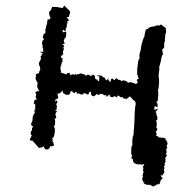

<svg xmlns="http://www.w3.org/2000/svg" viewBox="-20 -543 633 683"><path d="M574 -27 575 -29Q576 -30 576 -32Q575 -40 571 -44Q567 -45 567 -46Q567 -47 572 -47Q568 -52 560 -53L545 -54Q540 -61 535 -59Q537 -63 537 -66Q537 -70 534 -75Q544 -82 536 -90Q540 -103 535 -115Q540 -115 540 -123Q540 -130 536 -134Q539 -137 533 -145Q542 -153 541 -157L537 -155L534 -153Q530 -152 527 -156Q532 -158 528 -163Q531 -166 540 -162Q543 -172 536 -182L539 -183H541L542 -194L543 -204Q543 -219 542 -225L544 -227L545 -239L546 -251Q546 -261 544 -275L545 -282L546 -290Q548 -298 546 -304Q549 -312 552 -325L554 -335L556 -345Q559 -349 560 -349Q558 -357 557 -368Q565 -370 564 -380V-389Q564 -394 567 -396Q566 -402 567 -409L568 -415V-421Q571 -425 571 -432L570 -437V-443L562 -449L553 -456L546 -452Q541 -454 536 -452L531 -450L527 -449Q511 -448 505 -440Q499 -438 499 -438Q494 -423 494 -414Q490 -408 487 -396L484 -386L482 -377L481 -367L478 -357Q474 -344 477 -336Q471 -332 470 -310Q469 -307 468.5 -301Q468 -295 468 -292V-277L470 -275Q471 -274 471 -272Q471 -269 472 -267L474 -263Q468 -262 467 -258Q466 -254 471 -251L464 -244L454 -248L444 -251Q433 -246 432 -253L427 -255L421 -257Q416 -258 411 -253Q410 -259 406 -259H402Q399 -260 394 -265Q392 -264 390 -262L388 -258Q386 -256 382 -263Q375 -264 375 -261L374 -256Q374 -254 372 -252Q368 -253 367 -257L366 -260L364 -263L362 -260L360 -257Q352 -262 354 -266Q348 -268 346 -269L344 -271L342 -273Q337 -276 323 -274L329 -272L334 -270L332 -254Q325 -256 327 -259Q320 -261 319 -263L318 -266V-270Q316 -278 305 -277L306 -274V-271L300 -274L298 -276L295 -277H290Q287 -276 287 -273Q286 -273 284 -275L282 -277L281 -279Q278 -278 275 -279L271 -281Q265 -283 260 -279Q254 -280 253 -276L249 -280Q245 -276 241 -278L237 -279L235 -278Q233 -276 231 -274Q231 -275 229.5 -278.5Q228 -282 227 -284L223 -283H220Q217 -282 216 -278Q210 -281 196 -285L197 -289V-291Q192 -300 199 -316Q198 -320 203 -324Q200 -330 203 -336Q194 -338 197 -342L201 -347L206 -351Q202 -354 205 -362L207 -368Q207 -372 205 -374Q209 -378 208 -381Q207 -382 201 -384Q204 -386 211 -389Q205 -396 208 -402L211 -407L215 -413V-418L216 -423Q216 -430 213 -431Q205 -426 203 -430V-434Q203 -435 205 -437L207 -435L209 -434Q211 -432 214 -433L213 -439L216 -444Q219 -451 217 -454Q218 -455 220 -462V-466L221 -470L223 -469L225 -468Q226 -473 217 -481Q219 -483 225 -483L226 -488L228 -493Q230 -499 229 -501Q228 -506 219 -513L214 -518L209 -523Q207 -521 206 -519L204 -517L203 -514Q179 -520 165 -518L164 -514L162 -509Q160 -504 156 -503Q152 -494 160 -479Q158 -474 149 -473L148 -465L147 -457Q144 -454 144 -448L143 -442L141 -437V-434L142 -431Q142 -426 140 -424Q133 -423 135 -417Q131 -416 133 -409L135 -405L136 -400H131Q132 -396 129 -389Q133 -380 131 -374Q135 -370 133 -365V-364L134 -362Q136 -360 134 -359H123L126 -356L129 -355Q132 -355 131 -351Q128 -351 128 -347L127 -344L124 -342L125 -338L126 -334L124 -330L122 -326Q120 -321 118 -320L119 -316V-312Q120 -308 122 -306L123 -299V-294L121 -292L120 -289Q118 -285 119 -283L113 -281L109 -280Q107 -278 108 -271Q105 -266 108 -259L111 -253L114 -248Q110 -232 116 -227Q115 -224 117 -223L119 -221L120 -219L116 -218L114 -219Q112 -220 105 -213Q110 -208 108 -203L107 -201V-198Q109 -192 111 -189Q103 -189 102 -185L101 -181L100 -175Q105 -173 106 -168L105 -162Q104 -160 106 -156Q100 -149 104 -142Q94 -130 96 -116L94 -110L91 -104Q89 -95 98 -94Q96 -91 94 -87V-83L93 -80L92 -77L90 -74Q88 -71 90 -68Q89 -62 94 -61Q88 -55 90 -53Q84 -49 87 -45Q90 -41 95 -43L107 -30L118 -17Q132 -18 136 -23Q136 -21 137 -18Q138 -16 138 -16Q142 -9 151 -12Q157 -15 159 -23H166Q171 -23 172 -27Q170 -31 170 -32V-35Q172 -36 165 -43L169 -45Q167 -47 165 -51Q170 -53 171 -56L172 -60L174 -64Q172 -66 174 -69L175 -72V-84Q176 -88 171 -92Q176 -97 176 -106V-115L174 -123L177 -122L179 -121L180 -129Q179 -130 177 -134Q178 -144 183 -146L181 -148L179 -149Q176 -150 176 -152H182Q179 -157 183 -161Q182 -164 180 -174Q184 -175 184 -180Q184 -182 181 -187Q180 -184 178 -180Q175 -189 179 -190L183 -191L187 -194L186 -202L184 -210Q194 -208 202 -222Q204 -212 205 -211Q208 -211 209 -210L212 -207Q215 -204 219 -207Q225 -203 228 -209L230 -214Q232 -218 232 -219Q237 -219 240 -215L243 -212L245 -211Q246 -211 249 -217Q253 -216 253 -214V-212L254 -210H260L265 -209Q270 -204 276 -209Q278 -213 281 -211Q285 -211 293 -206L295 -209L297 -213Q298 -217 302 -217Q304 -215 304 -213V-209Q304 -203 313 -200L316 -202L319 -204Q322 -205 324 -209Q331 -202 337 -209Q344 -207 345 -210Q346 -206 351 -204Q355 -203 358 -206Q358 -197 362 -200Q364 -200 365 -203L369 -208Q369 -207 370.5 -203.5Q372 -200 373 -198H377L381 -197Q385 -198 386 -202Q393 -197 394 -197Q396 -197 400 -204Q403 -201 406 -200L408 -198L411 -196Q413 -198 415 -198Q419 -192 422 -192H426L432 -191Q433 -195 437 -196L440 -198L442 -201Q443 -199 448 -194L451 -191Q453 -189 453 -187Q460 -186 462 -178Q464 -172 461 -165Q459 -141 459 -139Q459 -108 455 -64Q449 -50 451 -26Q447 -22 447 -16V6Q451 8 449 13L448 17L447 21Q453 22 453 24V29Q454 33 457 37Q465 40 469 42Q476 40 483 43L491 41L494 40V41Q491 41 491 47Q488 48 488 51Q488 54 491 54L490 55Q488 56 490 58Q488 63 489 65Q492 67 489 73L488 78Q487 80 487 83Q490 86 488 88L486 90Q484 92 486 93Q487 99 490 105Q492 106 493 106Q494 107 495 107Q495 108 490 108Q493 112 502 114L516 115Q522 122 528 119L534 116L540 112Q546 115 549 108L551 101Q551 100 551.5 98.5Q552 97 553 96Q558 94 558 92Q560 89 554 87Q554 83 550 82Q551 81 554 81H556L559 80Q560 79 560 76H561Q563 72 565 70Q563 64 563 63L564 58Q566 51 562 49Q566 48 566 45Q567 43 565 39Q567 37 567 36L569 32L568 29L569 26Q569 22 567 20Q570 20 570 14Q574 13 574 10L571 7V6Q572 4 571 3Q573 -1 573 -4Q570 -5 572 -12L574 -17Q576 -20 574 -22Q571 -24 574 -27Z"/></svg>

Font: Kom-post
Style: Regular
Weight: 400
Designer: @guaschetti
Foundry: guaschetti
Version: Version 1.00 December 6, 2021, initial release